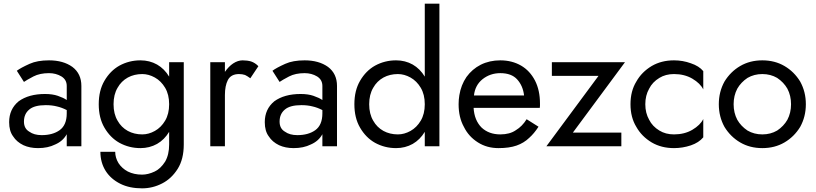

<svg xmlns="http://www.w3.org/2000/svg" viewBox="-20 -800 4462 1050"><path d="M111 -135Q111 -97 140 -80Q166 -61 208 -61Q268 -61 306 -88Q345 -116 345 -180V-198Q318 -212 291 -218Q264 -225 230 -225Q168 -225 140 -201Q111 -177 111 -135ZM111 -352 72 -413Q93 -429 142 -451Q184 -470 248 -470Q326 -470 376 -434Q425 -397 425 -330V0H345V-66Q324 -28 282 -10Q242 10 188 10Q143 10 108 -6Q71 -24 52 -54Q30 -83 30 -132Q30 -203 82 -246Q137 -286 226 -286Q267 -286 296 -276Q328 -265 345 -253V-330Q345 -364 316 -382Q286 -400 248 -400Q198 -400 163 -382Q125 -362 111 -352Z M551 -358Q583 -413 633 -441Q686 -470 748 -470Q798 -470 839 -447Q879 -424 905 -381V-460H985V-10Q985 70 952 123Q918 177 867 203Q815 230 757 230Q688 230 638 205Q586 179 558 135Q529 89 529 30H610Q610 62 628 92Q647 121 679 138Q713 155 757 155Q790 155 826 138Q858 123 883 84Q905 46 905 -10V-79Q879 -36 839 -13Q798 10 748 10Q686 10 633 -19Q583 -47 551 -102Q520 -155 520 -230Q520 -305 551 -358ZM623 -140Q643 -104 679 -84Q714 -65 758 -65Q793 -65 827 -84Q861 -103 883 -140Q905 -177 905 -230Q905 -283 883 -320Q861 -357 827 -376Q793 -395 758 -395Q714 -395 679 -376Q643 -356 623 -320Q601 -283 601 -230Q601 -177 623 -140Z M1349 -372Q1331 -385 1320 -390Q1305 -395 1287 -395Q1243 -395 1226 -362Q1210 -331 1210 -280V0H1130V-460H1210V-407Q1231 -437 1255 -453Q1281 -470 1307 -470Q1332 -470 1353 -464Q1376 -456 1393 -438Z M1509 -135Q1509 -97 1538 -80Q1564 -61 1606 -61Q1666 -61 1704 -88Q1743 -116 1743 -180V-198Q1716 -212 1689 -218Q1662 -225 1628 -225Q1566 -225 1538 -201Q1509 -177 1509 -135ZM1509 -352 1470 -413Q1491 -429 1540 -451Q1582 -470 1646 -470Q1724 -470 1774 -434Q1823 -397 1823 -330V0H1743V-66Q1722 -28 1680 -10Q1640 10 1586 10Q1541 10 1506 -6Q1469 -24 1450 -54Q1428 -83 1428 -132Q1428 -203 1480 -246Q1535 -286 1624 -286Q1665 -286 1694 -276Q1726 -265 1743 -253V-330Q1743 -364 1714 -382Q1684 -400 1646 -400Q1596 -400 1561 -382Q1523 -362 1509 -352Z M1949 -358Q1981 -413 2031 -441Q2084 -470 2146 -470Q2196 -470 2237 -447Q2277 -424 2303 -381V-780H2383V0H2303V-79Q2277 -36 2237 -13Q2196 10 2146 10Q2084 10 2031 -19Q1981 -47 1949 -102Q1918 -155 1918 -230Q1918 -305 1949 -358ZM2021 -140Q2041 -104 2077 -84Q2112 -65 2156 -65Q2191 -65 2225 -84Q2259 -103 2281 -140Q2303 -177 2303 -230Q2303 -283 2281 -320Q2259 -357 2225 -376Q2191 -395 2156 -395Q2112 -395 2077 -376Q2041 -356 2021 -320Q1999 -283 1999 -230Q1999 -177 2021 -140Z M2846 -278Q2840 -331 2808 -366Q2777 -400 2716 -400Q2661 -400 2619 -367Q2578 -334 2572 -278ZM2570 -210Q2574 -142 2614 -102Q2654 -65 2716 -65Q2768 -65 2801 -88Q2836 -109 2860 -148L2925 -107Q2901 -70 2874 -46Q2845 -18 2805 -4Q2765 10 2706 10Q2643 10 2594 -21Q2543 -53 2517 -106Q2488 -158 2488 -230Q2488 -247 2489 -255L2492 -279Q2501 -335 2531 -379Q2562 -422 2609 -446Q2657 -470 2716 -470Q2780 -470 2830 -441Q2878 -413 2906 -359Q2933 -306 2933 -234V-222Q2933 -214 2932 -210Z M3253 -385H2998V-460H3398L3113 -75H3378V0H2968Z M3530 -145Q3548 -109 3586 -86Q3620 -65 3666 -65Q3723 -65 3766 -90Q3810 -116 3826 -149V-49Q3802 -20 3758 -5Q3713 10 3666 10Q3597 10 3544 -21Q3489 -54 3460 -106Q3428 -158 3428 -230Q3428 -302 3460 -354Q3489 -406 3544 -439Q3597 -470 3666 -470Q3714 -470 3758 -454Q3803 -439 3826 -411V-311Q3810 -344 3766 -370Q3723 -395 3666 -395Q3620 -395 3586 -374Q3548 -351 3530 -315Q3509 -278 3509 -230Q3509 -182 3530 -145Z M3942 -354Q3975 -408 4028 -439Q4081 -470 4149 -470Q4217 -470 4270 -439Q4323 -408 4356 -354Q4387 -298 4387 -230Q4387 -162 4356 -106Q4323 -52 4270 -21Q4217 10 4149 10Q4081 10 4028 -21Q3975 -52 3942 -106Q3911 -162 3911 -230Q3911 -298 3942 -354ZM4012 -145Q4032 -110 4068 -86Q4104 -65 4149 -65Q4194 -65 4230 -86Q4266 -110 4286 -145Q4306 -183 4306 -230Q4306 -277 4286 -315Q4266 -350 4230 -374Q4194 -395 4149 -395Q4104 -395 4068 -374Q4032 -350 4012 -315Q3992 -277 3992 -230Q3992 -183 4012 -145Z"/></svg>

Font: jost-mod-400
Style: Regular
Weight: 400
Version: Version 3.200; ttfautohint (v0.97) -l 8 -r 50 -G 200 -x 14 -